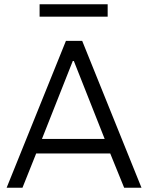

<svg xmlns="http://www.w3.org/2000/svg" viewBox="-20 -877 692 897"><path d="M495 -160H149L85 0H11L288 -686H364L641 0H560ZM325 -592H320L176 -228H469ZM483 -857V-799H165V-857Z"/></svg>

Font: Chivo Light
Style: Regular
Weight: 300
Designer: Hector Gatti
Foundry: Omnibus-Type
Version: Version 1.007